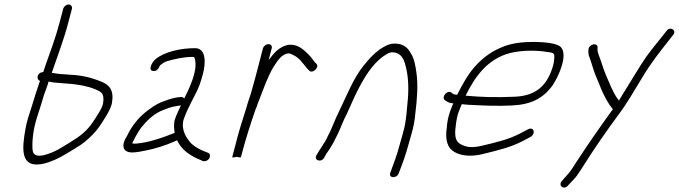

<svg xmlns="http://www.w3.org/2000/svg" viewBox="-20 -711 3030 857"><path d="M196.9 -347C200.8 -346.3 204.2 -345.7 207.4 -345C221.7 -340.8 302.8 -337.4 319.5 -334C359.9 -328.6 401 -317.9 427.9 -301C442.9 -291.2 443.5 -270.6 439.7 -247C436.6 -235.1 428.9 -219.8 423.3 -211C415.8 -198.4 390.4 -158 380.5 -147C346.5 -104.5 301.5 -81.4 257.2 -54C234.8 -39 200.8 -24 173.7 -18C141.4 -11.9 127.6 -20 125.3 -43C122.5 -81.6 128.1 -131.3 144.2 -184L160.6 -235C165.6 -251.7 170.7 -268.7 175.9 -286C182.5 -305.1 191.7 -327.1 196.9 -347ZM284.8 -610 300.8 -671C303.6 -681.6 296.6 -691 286.1 -691C275.5 -691 264.6 -681.6 261.8 -671L245.8 -610C227.7 -540.6 206.4 -486.8 182.3 -417C177.6 -403 177.6 -403 172.9 -389C145.8 -389 139.4 -356 158.7 -350C158 -347.3 157 -344.7 155.6 -342C142.2 -301.4 135.2 -281.6 122.1 -237L105.7 -186C100.7 -169.3 96.8 -153 93.9 -137C77.9 -47.5 68.7 42.3 172.8 20C205.9 12.6 245 -5.5 273 -23C300 -39.4 313.8 -47.1 339.8 -64C361.4 -78.3 391.3 -105.9 408 -126C420.9 -139.9 446.6 -180.7 456.9 -198C464.5 -211.6 476.2 -232.9 479.5 -250C490.2 -310 467.9 -335.5 421 -351C375 -368.6 337.9 -375.8 272.3 -379C232.9 -381.1 232.9 -383.2 211.1 -386C237.7 -464.3 264.4 -532 284.8 -610Z M802 -271C798.2 -277 792.9 -279.3 785.8 -278L769.3 -276C744.1 -271.7 723.9 -264 699.8 -255C674.6 -244.4 650.5 -227 630.3 -211C598 -185.4 567.1 -147.4 547.5 -105C539.8 -92 530.6 -77.8 531 -61C530.4 -38 550.7 -27.7 581.1 -31C591.3 -31.7 607.7 -34.3 630.2 -39C676.9 -48.1 718.5 -62.3 757.7 -79L770.3 -85C790.3 -41.9 828.1 -15.6 877 4L885.9 8C890.9 9.3 896.2 8.8 901.8 6.5C919.6 -0.9 922.3 -24.8 908.6 -29L898.6 -33C874.4 -41.9 851.4 -54.1 834.3 -70C814.1 -91.6 787 -129.6 799.1 -176C808.7 -203.8 819.9 -227.8 833.8 -255C842 -271 842 -271 850.2 -287C866.3 -316.8 876.4 -344.9 885.8 -381C899.1 -431.5 899.8 -496 851 -496C786.7 -496 716.7 -480.7 675.4 -448C660.4 -436.1 637.7 -397.6 663.7 -394C678.7 -391.9 688.4 -404.8 693.5 -418L695.1 -420C704.8 -426.7 712.5 -433.9 725.8 -438C760.6 -447.7 799.4 -457 839.8 -457C848.6 -457 848.9 -452.3 851.1 -443C854 -425.4 853.4 -406.2 847.1 -382C835.3 -336.9 820.1 -307.7 802 -271ZM787.1 -241C785.8 -238.3 784.8 -235.7 784.1 -233C774.5 -211.8 767.6 -199.3 760.6 -178C754.6 -159.4 756.9 -133.7 759.9 -118C712.3 -99 646 -74.4 587.3 -70C581.2 -69.3 575.6 -69.7 570.6 -71C571.7 -75 571.7 -75 572.2 -77C575.6 -82.3 578.9 -88.7 582.2 -96C590.4 -109.9 599.3 -127 609.9 -141C635.7 -172.9 667.2 -203.9 706.4 -219C727.2 -227.2 742.7 -233.7 765.1 -237L781.9 -240C783.9 -240 785.6 -240.3 787.1 -241Z M1153.7 -495 1118.6 -361C1113 -339.7 1106.8 -317.3 1100 -294C1092.3 -270.9 1083.3 -245.4 1077.2 -222C1063.7 -179.3 1049.7 -136.2 1039.2 -96L1016.6 -10C1015.5 -5.7 1034.4 -10.5 1036.9 -11C1038.6 -10.5 1054.5 -5.9 1055.6 -10L1060.3 -28C1077.5 -93.6 1098 -156.6 1119.6 -220L1124.8 -232C1128.8 -244.7 1133.4 -257.3 1138.8 -270C1155.6 -313.5 1175.9 -370.5 1199.4 -410C1210.3 -427.1 1221.7 -445.4 1234.8 -457C1239.3 -461.9 1255.6 -472 1262.7 -472C1272.4 -474.3 1278.2 -470.6 1285.4 -467C1315.5 -454.9 1332.6 -426.9 1351.1 -405L1359 -397C1372.3 -379 1407.9 -409.7 1392.6 -426L1384.7 -434C1375.4 -446.6 1363.7 -462 1351.9 -473C1332.8 -490.9 1308.3 -515 1266.9 -511C1226 -502.4 1203.4 -475 1179.1 -443L1192.7 -495C1195.5 -505.6 1189.3 -514 1178.7 -514C1168.1 -514 1156.5 -505.6 1153.7 -495Z M1426.8 -7C1433.9 -20.8 1440.1 -30.9 1449.3 -43C1464.9 -66.7 1475.5 -87.2 1488.6 -115C1502.4 -144.2 1512.4 -173.7 1528.2 -203C1540 -227.9 1557.7 -270.2 1570.6 -296C1602.8 -360.4 1639.2 -423.4 1691.5 -460C1704.4 -468.1 1717 -478.7 1734.1 -477.5C1771.2 -474.8 1783.4 -446 1790.3 -417C1802.9 -374.1 1805.7 -309.3 1798.8 -251C1795.6 -215.5 1794.2 -192.3 1787.9 -156C1783 -127.8 1771.4 -93.1 1764 -65C1752.7 -21.9 1737.1 20.1 1722.5 59C1712.4 85.3 1750.3 86.8 1759.5 63C1775 23 1790.8 -18.4 1802.8 -64C1806.6 -78.7 1811 -94 1815.8 -110C1826 -143.7 1831.7 -177.4 1834 -206C1841.7 -267.7 1846.5 -332.1 1839.1 -384C1833.9 -420.8 1829.5 -447.7 1813.9 -473C1800.5 -496.9 1783.4 -515 1745.3 -516.5C1715.7 -517.6 1694.9 -503.3 1674.4 -490C1647.8 -470.8 1625.5 -446.3 1603.8 -419C1558.2 -363.7 1527.4 -283.9 1492.6 -212C1473.7 -175.3 1462.2 -138 1443 -103C1429.8 -72.3 1408.5 -47.3 1393 -19C1378.1 4.3 1413.9 16.6 1426.8 -7Z M2058.4 -284C2100.8 -371.4 2153.7 -438.7 2236.1 -468C2288.1 -486.5 2364.6 -488.8 2422.5 -479C2448.7 -475.8 2455.4 -474.7 2454.2 -455C2452.7 -430.7 2450.7 -419.7 2439.2 -390C2409.6 -314.7 2356.7 -281 2270.1 -279C2196.8 -275.7 2124.6 -277.5 2058.4 -284ZM2041.5 -246C2055.6 -244 2074.3 -242.7 2097.4 -242C2152.6 -239.2 2201.6 -237.4 2260.9 -240C2348.7 -243.6 2403 -270.1 2446.5 -330C2476.9 -375.4 2513.4 -463.8 2485.5 -498C2472.1 -518.2 2411.4 -522.8 2370.3 -524C2318.4 -524 2273.3 -520.3 2230.7 -504.5C2179.3 -485.5 2136.5 -455.7 2098 -412C2067.6 -377.3 2043.5 -333 2020.5 -288C2017.3 -288.7 2014.4 -289 2011.7 -289C2002.9 -290.3 2000.4 -293 1995.8 -297C1978.8 -312 1949.7 -280.7 1964.4 -265C1973.8 -258 1982.3 -251.8 1998.5 -250H2003.5C1979.9 -195.9 1976.8 -173.8 1972.2 -123C1970.3 -97.7 1973.4 -76.7 1981.7 -60C2000.1 -23.7 2059.1 -5.1 2133 -23C2199.5 -39.5 2257.9 -52.6 2312.2 -81L2348.2 -100C2373 -114.9 2362.9 -146.8 2337.1 -134L2301.1 -115C2249.7 -88.4 2196.1 -75.8 2133 -61C2101.6 -53 2075.7 -52.3 2055.5 -59C2018.4 -70.6 2009.8 -89.2 2012.1 -130C2017.2 -176.7 2018.2 -193 2039.4 -242C2039.6 -242.7 2040.3 -244 2041.5 -246Z M2606.7 -491C2605.7 -481 2605.8 -473.8 2607.8 -465C2615.1 -444.9 2620.3 -429.2 2627.9 -404C2638.4 -370.5 2651.6 -345.3 2663.3 -314C2673.9 -288.6 2687.9 -262.5 2701.4 -242C2707.5 -234.7 2712.2 -228.3 2715.4 -223L2715.2 -222C2713.3 -220 2711.4 -217.7 2709.3 -215C2653.7 -138 2601.8 -63.1 2549.5 17C2522.5 59.9 2521.9 58.5 2499 84L2488.8 96C2468.8 116.6 2496.9 139.2 2515.3 117L2526.5 105C2551.8 79.4 2554.1 75.8 2582.9 31C2633.1 -48.9 2684.8 -123.1 2739.9 -198C2781.5 -253.5 2806.3 -299.4 2844.9 -362C2886.8 -432.4 2924 -478.1 2967.9 -534L2984.4 -555C3002.6 -576.8 2970.3 -595 2955.1 -573L2938.6 -552C2912 -519.2 2891.3 -494.1 2863.5 -456C2834.3 -414.3 2787.4 -333.8 2758.7 -289C2753.6 -279.7 2748.3 -270.7 2742.7 -262C2740.4 -265 2740.4 -265 2736.8 -270C2714.5 -300.1 2699.6 -342.9 2683.3 -379C2673.9 -400.5 2661.8 -443.3 2653.3 -463C2649.4 -475.1 2647.5 -479.4 2646.7 -491L2647.5 -498C2647.8 -522.7 2610 -515.7 2606.7 -491Z"/></svg>

Font: Just Breathe
Style: Obl5
Weight: 400
Foundry: Cannot Into Space Fonts
Version: Version 0.72